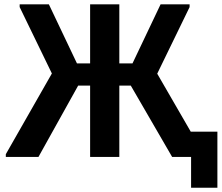

<svg xmlns="http://www.w3.org/2000/svg" viewBox="-20 -720 1018 881"><path d="M856.8 141.3H977.5V-115.8H809V0H856.8ZM6.7 0H156.5L361.8 -368.8L204.3 -700H70.2V-687.5L238.7 -340.3L243.5 -427.5L6.7 -12.5ZM769.8 0H915V-12.5L682 -415.5L680.8 -339.5L850 -687.5V-700H716.8L557.8 -365.7ZM299.5 -327.2H632.3V-429H299.5ZM527.5 -700H393.5V0H527.5Z"/></svg>

Font: Tilda Sans VF
Style: Regular
Weight: 400
Designer: ParaType Ltd
Foundry: ParaType Ltd
Version: Version 1.010